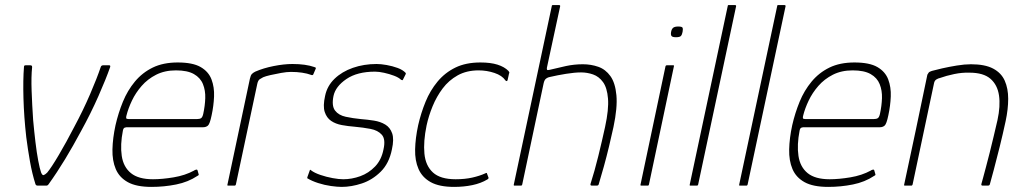

<svg xmlns="http://www.w3.org/2000/svg" viewBox="-20 -728 4032 753"><path d="M128 0Q121 0 119 -6Q106 -47 97.5 -95Q89 -143 83 -190Q74 -270 72 -343Q70 -416 74 -465Q74 -470 76 -471Q78 -472 80 -472H99Q101 -472 103.5 -471Q106 -470 106 -465Q102 -428 104 -372Q106 -316 110 -257Q114 -213 119 -171Q124 -129 130 -97.5Q136 -66 141 -52Q146 -39 152 -41.5Q158 -44 165 -51Q181 -70 210.5 -120Q240 -170 271 -230Q306 -295 333.5 -359Q361 -423 375 -465Q377 -472 385 -472H408Q414 -472 412 -465Q396 -419 366 -351Q336 -283 298 -214Q267 -156 235.5 -104Q204 -52 171 -6Q167 0 162 0Z M433 -237Q444 -285 462 -329Q480 -373 509 -408Q538 -443 579 -463Q620 -483 677 -483Q736 -483 767 -465Q798 -447 809.5 -416.5Q821 -386 819.5 -349.5Q818 -313 810 -276Q803 -242 795.5 -235.5Q788 -229 777 -229H476Q475 -229 469.5 -227.5Q464 -226 462 -216Q451 -160 457.5 -116.5Q464 -73 493.5 -49Q523 -25 580 -25Q616 -25 661 -32.5Q706 -40 741 -59Q743 -61 748.5 -62.5Q754 -64 755 -59L759 -45Q760 -43 759 -41.5Q758 -40 754 -38Q718 -14 671 -4.5Q624 5 574 5Q515 5 481.5 -13.5Q448 -32 434 -65Q420 -98 421 -142Q422 -186 433 -237ZM777 -281Q784 -313 785 -343Q786 -373 776 -398Q766 -423 740.5 -437.5Q715 -452 670 -452Q626 -452 592.5 -435Q559 -418 535.5 -391Q512 -364 497.5 -333.5Q483 -303 476 -275Q474 -268 475 -264.5Q476 -261 485 -261Q552 -261 618.5 -261Q685 -261 752 -261Q763 -261 768.5 -264.5Q774 -268 777 -281Z M1127 -477Q1179 -477 1213 -465Q1215 -464 1217.5 -463Q1220 -462 1218 -458L1209 -437Q1208 -434 1205.5 -433.5Q1203 -433 1201 -434Q1185 -440 1164.5 -443Q1144 -446 1121 -446Q1105 -446 1082.5 -442Q1060 -438 1040.5 -433.5Q1021 -429 1012 -425Q1006 -422 999 -417.5Q992 -413 989 -399L905 -4Q904 -2 903 -1Q902 0 900 0H875Q873 0 872 -1Q871 -2 872 -4L960 -419Q963 -433 968 -438Q973 -443 981 -447Q1013 -461 1053.5 -469Q1094 -477 1127 -477Z M1195 -60Q1195 -62 1197 -62Q1199 -62 1200 -60Q1213 -50 1236.5 -42Q1260 -34 1284.5 -29.5Q1309 -25 1326 -25Q1360 -25 1393 -37Q1426 -49 1451 -75Q1476 -101 1484 -142Q1493 -182 1477.5 -199.5Q1462 -217 1433 -222.5Q1404 -228 1371 -231Q1345 -233 1320.5 -237.5Q1296 -242 1278.5 -254Q1261 -266 1253.5 -289Q1246 -312 1255 -352Q1263 -391 1292 -419Q1321 -447 1364 -462Q1407 -477 1457 -477Q1474 -477 1496.5 -473Q1519 -469 1539.5 -461.5Q1560 -454 1571 -442Q1572 -441 1571.5 -440Q1571 -439 1571 -437L1560 -415Q1559 -412 1553 -415Q1544 -424 1525.5 -431Q1507 -438 1486.5 -442.5Q1466 -447 1451 -447Q1381 -447 1338.5 -418Q1296 -389 1288 -352Q1280 -313 1294 -294.5Q1308 -276 1336 -270Q1364 -264 1395 -261Q1421 -259 1446.5 -255Q1472 -251 1491 -239.5Q1510 -228 1518 -205Q1526 -182 1517 -142Q1506 -87 1473 -54.5Q1440 -22 1399 -8.5Q1358 5 1320 5Q1303 5 1278 1.5Q1253 -2 1228 -10Q1203 -18 1185 -29Q1185 -33 1186 -35Z M1761 5Q1703 5 1669.5 -13.5Q1636 -32 1621.5 -65Q1607 -98 1608 -142Q1609 -186 1620 -237Q1631 -285 1649 -329Q1667 -373 1696 -408Q1725 -443 1766 -463Q1807 -483 1864 -483Q1904 -483 1931 -474.5Q1958 -466 1974 -450Q1977 -446 1977.5 -444.5Q1978 -443 1976 -438L1971 -415Q1970 -410 1967 -410Q1964 -410 1962 -413Q1949 -432 1919 -442Q1889 -452 1857 -452Q1810 -452 1775 -432.5Q1740 -413 1716 -381Q1692 -349 1676.5 -311Q1661 -273 1653 -236Q1640 -173 1644.5 -125.5Q1649 -78 1678 -51.5Q1707 -25 1767 -25Q1803 -25 1832 -31.5Q1861 -38 1883 -48Q1890 -52 1890 -47L1896 -31Q1896 -28 1894.5 -26.5Q1893 -25 1891 -24Q1866 -9 1832.5 -2Q1799 5 1761 5Z M1995 -4Q2032 -179 2069.5 -354Q2107 -529 2144 -704Q2144 -708 2148 -708Q2154 -708 2160.5 -708Q2167 -708 2173 -708Q2177 -708 2177 -704Q2164 -644 2151 -583.5Q2138 -523 2125 -463Q2124 -457 2125.5 -454.5Q2127 -452 2135 -454Q2167 -462 2199.5 -469Q2232 -476 2266 -476Q2298 -476 2326.5 -466Q2355 -456 2374 -429.5Q2393 -403 2397.5 -354.5Q2402 -306 2386 -230Q2378 -193 2368.5 -153.5Q2359 -114 2348.5 -76Q2338 -38 2328 -5Q2327 -2 2325 -1Q2323 0 2318 0Q2314 0 2310 0Q2306 0 2302 0Q2298 0 2296.5 -1.5Q2295 -3 2296 -7Q2312 -57 2326.5 -116Q2341 -175 2353 -230Q2368 -299 2364.5 -341.5Q2361 -384 2345 -406Q2329 -428 2306 -436Q2283 -444 2259 -444Q2234 -444 2200 -438.5Q2166 -433 2136 -426Q2129 -425 2122 -420Q2115 -415 2112 -401L2028 -4Q2027 0 2023 0H1998Q1994 0 1995 -4Z M2657 -603Q2655 -592 2650.5 -587Q2646 -582 2631 -582Q2617 -582 2613.5 -587Q2610 -592 2612 -603Q2614 -614 2620 -619Q2626 -624 2640 -624Q2655 -624 2657 -619Q2659 -614 2657 -603ZM2525 -4Q2524 0 2521 0H2495Q2491 0 2492 -4L2590 -468Q2591 -472 2595 -472H2621Q2622 -472 2623 -471Q2624 -470 2623 -468Z M2685 -4 2834 -704Q2834 -708 2837 -708H2863Q2867 -708 2867 -704L2718 -4Q2717 0 2713 0H2687Q2684 0 2685 -4Z M2879 -4 3028 -704Q3028 -708 3031 -708H3057Q3061 -708 3061 -704L2912 -4Q2911 0 2907 0H2881Q2878 0 2879 -4Z M3087 -237Q3098 -285 3116 -329Q3134 -373 3163 -408Q3192 -443 3233 -463Q3274 -483 3331 -483Q3390 -483 3421 -465Q3452 -447 3463.5 -416.5Q3475 -386 3473.5 -349.5Q3472 -313 3464 -276Q3457 -242 3449.5 -235.5Q3442 -229 3431 -229H3130Q3129 -229 3123.5 -227.5Q3118 -226 3116 -216Q3105 -160 3111.5 -116.5Q3118 -73 3147.5 -49Q3177 -25 3234 -25Q3270 -25 3315 -32.5Q3360 -40 3395 -59Q3397 -61 3402.5 -62.5Q3408 -64 3409 -59L3413 -45Q3414 -43 3413 -41.5Q3412 -40 3408 -38Q3372 -14 3325 -4.5Q3278 5 3228 5Q3169 5 3135.5 -13.5Q3102 -32 3088 -65Q3074 -98 3075 -142Q3076 -186 3087 -237ZM3431 -281Q3438 -313 3439 -343Q3440 -373 3430 -398Q3420 -423 3394.5 -437.5Q3369 -452 3324 -452Q3280 -452 3246.5 -435Q3213 -418 3189.5 -391Q3166 -364 3151.5 -333.5Q3137 -303 3130 -275Q3128 -268 3129 -264.5Q3130 -261 3139 -261Q3206 -261 3272.5 -261Q3339 -261 3406 -261Q3417 -261 3422.5 -264.5Q3428 -268 3431 -281Z M3529 0Q3527 0 3526 -1Q3525 -2 3526 -4Q3549 -112 3572 -219.5Q3595 -327 3617 -435Q3619 -439 3622 -443Q3625 -447 3635 -450Q3649 -454 3675.5 -460Q3702 -466 3732.5 -471Q3763 -476 3788 -476Q3843 -476 3875 -459Q3907 -442 3920.5 -411.5Q3934 -381 3934 -340.5Q3934 -300 3924 -253Q3913 -202 3900.5 -151.5Q3888 -101 3877.5 -62Q3867 -23 3862 -5Q3861 -2 3859 -1Q3857 0 3852 0H3834Q3827 0 3829 -7Q3831 -13 3835.5 -30.5Q3840 -48 3847 -73.5Q3854 -99 3861.5 -129.5Q3869 -160 3877 -193Q3885 -226 3892 -257Q3904 -312 3898 -353.5Q3892 -395 3864.5 -419Q3837 -443 3782 -443Q3753 -444 3722 -437.5Q3691 -431 3666 -422Q3660 -421 3652.5 -416.5Q3645 -412 3643 -401Q3622 -302 3601 -202.5Q3580 -103 3559 -4Q3558 -2 3557 -1Q3556 0 3554 0Z"/></svg>

Font: Glory Thin
Style: Italic
Weight: 100
Italic angle: -12°
Designer: Robert Leuschke
Foundry: Robert Leuschke
Version: Version 1.011